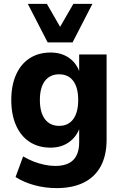

<svg xmlns="http://www.w3.org/2000/svg" viewBox="-20 -776 628 987"><path d="M271 191Q212 191 157 176Q102 161 60 134L99 28Q124 43 152 54Q180 65 209 71Q238 77 264 77Q326 77 356.5 46.5Q387 16 387 -45V-120H390Q374 -73 334.5 -45Q295 -17 240 -17Q178 -17 132.5 -46.5Q87 -76 62.5 -131.5Q38 -187 38 -262Q38 -337 62.5 -392Q87 -447 132.5 -476.5Q178 -506 240 -506Q296 -506 335.5 -478Q375 -450 390 -402H387V-496H528V-58Q528 22 498.5 77.5Q469 133 411.5 162Q354 191 271 191ZM284 -129Q331 -129 356.5 -163.5Q382 -198 382 -262Q382 -326 356.5 -360Q331 -394 284 -394Q237 -394 211 -360Q185 -326 185 -262Q185 -198 211 -163.5Q237 -129 284 -129ZM225 -558 123 -756H221L289 -638L357 -756H455L353 -558Z"/></svg>

Font: Nunito Sans 10pt SemiCondensed ExtraBold
Style: Regular
Weight: 800
Width: 4
Designer: Vernon Adams
Foundry: Vernon Adams
Version: Version 3.101;gftools[0.9.27]